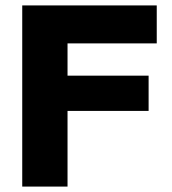

<svg xmlns="http://www.w3.org/2000/svg" viewBox="-20 -688 633 708"><path d="M229 0V-279H528V-409H229V-528H558V-668H62V0Z"/></svg>

Font: Celebes ExtraBold
Style: Regular
Weight: 800
Designer: Anugrah Pasau
Foundry: Lafontype
Version: Version 1.000